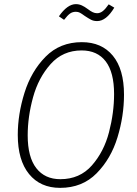

<svg xmlns="http://www.w3.org/2000/svg" viewBox="-20 -898 664 929"><path d="M580 -440Q580 -337 548.5 -233.5Q517 -130 447.5 -59.5Q378 11 271 11Q175 11 120.5 -56Q66 -123 66 -245Q66 -345 98.5 -449Q131 -553 200.5 -623.5Q270 -694 376 -694Q472 -694 526 -628.5Q580 -563 580 -440ZM114 -243Q114 -138 155.5 -84.5Q197 -31 272 -31Q366 -31 424.5 -97.5Q483 -164 507.5 -258.5Q532 -353 532 -443Q532 -548 491.5 -601Q451 -654 375 -654Q284 -654 225 -588Q166 -522 140 -427.5Q114 -333 114 -243ZM390 -821Q375 -832 366.5 -836.5Q358 -841 347 -841Q331 -841 319 -832.5Q307 -824 290 -802L265 -819Q306 -878 347 -878Q362 -878 375.5 -872Q389 -866 405 -854Q418 -844 428.5 -839Q439 -834 450 -834Q464 -834 477 -844Q490 -854 506 -877L533 -861Q494 -796 450 -796Q433 -796 420.5 -802.5Q408 -809 390 -821Z"/></svg>

Font: Fira Sans Condensed ExtraLight
Style: Italic
Weight: 275
Width: 3
Italic angle: -8°
Designer: Carrois Corporate & Edenspiekermann AG
Foundry: Carrois Corporate GbR & Edenspiekermann AG
Version: Version 4.203